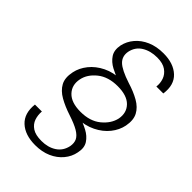

<svg xmlns="http://www.w3.org/2000/svg" viewBox="-215 -790 880 880"><g transform="rotate(45 225.5 -350.0)"><path d="M141 -593Q148 -625 170 -651Q192 -677 226.5 -692Q261 -707 306 -707Q371 -707 407.5 -673Q444 -639 435 -576H390Q393 -599 385.5 -621Q378 -643 357 -658Q336 -673 299 -673Q256 -673 225 -654Q194 -635 186 -597Q180 -563 202.5 -541Q225 -519 289 -498Q332 -485 364.5 -466.5Q397 -448 411.5 -420.5Q426 -393 418 -351Q411 -316 387 -286Q363 -256 324.5 -237Q286 -218 234 -216L240 -230Q271 -220 298.5 -205.5Q326 -191 341.5 -167.5Q357 -144 349 -108Q343 -76 321 -49.5Q299 -23 265 -8Q231 7 187 7Q121 7 84.5 -27Q48 -61 55 -124H100Q98 -99 105.5 -77Q113 -55 134 -41Q155 -27 194 -27Q236 -27 266 -46.5Q296 -66 304 -104Q308 -127 300 -143.5Q292 -160 268.5 -174Q245 -188 202 -202Q159 -216 126.5 -234.5Q94 -253 79 -280.5Q64 -308 73 -351Q80 -385 104 -415Q128 -445 166.5 -464Q205 -483 256 -484L250 -470Q220 -481 192.5 -495.5Q165 -510 149.5 -533.5Q134 -557 141 -593ZM372 -351Q380 -395 352 -423.5Q324 -452 264 -452Q203 -452 165 -421.5Q127 -391 119 -351Q110 -307 138 -277.5Q166 -248 226 -248Q287 -248 325 -279Q363 -310 372 -351Z"/></g></svg>

Font: Albert Sans Light
Style: Italic
Weight: 300
Italic angle: -11.25°
Designer: Andreas Rasmussen
Foundry: a.Foundry
Version: Version 1.025